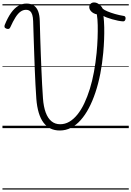

<svg xmlns="http://www.w3.org/2000/svg" viewBox="-20 -1044 1069 1564"><path d="M467 19Q382 19 334 -45.5Q286 -110 276 -239Q272 -296 269 -354Q266 -412 263.5 -472.5Q261 -533 259 -597.5Q257 -662 254.5 -730.5Q252 -799 250 -872Q249 -903 243 -923Q237 -943 224.5 -953.5Q212 -964 191 -964Q168 -964 147 -949Q126 -934 106 -902.5Q86 -871 64 -822Q60 -812 52 -809Q44 -806 31 -811Q19 -816 17 -824Q15 -832 19 -842Q43 -901 70 -939Q97 -977 128.5 -996Q160 -1015 196 -1015Q232 -1015 255.5 -999Q279 -983 291 -951.5Q303 -920 304 -873Q306 -799 308 -730.5Q310 -662 312.5 -598.5Q315 -535 317.5 -474.5Q320 -414 323 -356.5Q326 -299 330 -243Q335 -174 352.5 -127Q370 -80 399.5 -56Q429 -32 470 -32Q510 -32 545 -52.5Q580 -73 611 -111.5Q642 -150 667 -203Q692 -256 712 -320.5Q732 -385 745.5 -459Q759 -533 767 -613Q773 -677 775 -734Q777 -791 776 -840Q775 -889 769 -927Q741 -933 724 -950Q707 -967 707 -986Q707 -1003 718 -1013.5Q729 -1024 746 -1024Q767 -1024 786.5 -1009.5Q806 -995 817 -973Q828 -963 855 -951.5Q882 -940 917 -930Q952 -920 989 -914Q998 -913 1001 -905.5Q1004 -898 1002.5 -889.5Q1001 -881 996 -875Q991 -869 981 -870Q964 -871 941 -875.5Q918 -880 894 -887Q870 -894 851 -901Q832 -908 823 -914Q828 -871 829 -822.5Q830 -774 828 -721.5Q826 -669 821 -614Q813 -525 797 -443.5Q781 -362 757.5 -291.5Q734 -221 704 -164Q674 -107 637.5 -66Q601 -25 558.5 -3Q516 19 467 19ZM0 490H1029V500H0ZM0 -20H1029V0H0ZM0 -505H1029V-500H0ZM0 -1010H1029V-1000H0Z"/></svg>

Font: Playwrite PE Guides
Style: Regular
Weight: 400
Designer: Veronika Burian, José Scaglione
Foundry: TypeTogether
Version: Version 1.003